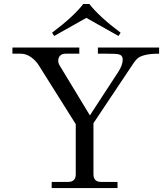

<svg xmlns="http://www.w3.org/2000/svg" viewBox="-20 -954 851 974"><path d="M244.1 -788.1Q353.5 -870.1 402.3 -933.6H433.6Q482.4 -870.1 591.8 -788.1L581.1 -771.5L418 -863.3L254.9 -771.5ZM43 -681.6V-712.9H382.3V-681.6H312Q294.9 -681.6 285.2 -671.9Q275.4 -662.1 275.4 -645.5Q275.4 -632.8 284.2 -619.1L436 -368.7L579.1 -587.9Q602.5 -623.5 602.5 -651.4Q602.5 -674.8 580.1 -678.7Q567.4 -681.6 523.4 -681.6H476.6V-712.9H787.1V-681.6Q745.1 -681.6 719.7 -675.8Q694.3 -669.9 682.1 -660.9Q669.9 -651.9 658.2 -634.8L454.1 -329.1V-70.3Q454.1 -31.2 492.2 -31.2H576.2V0H242.2V-31.2H326.2Q364.3 -31.2 364.3 -70.3V-324.2L175.8 -624Q162.1 -645.5 140.1 -662.1Q114.3 -681.6 85 -681.6Z"/></svg>

Font: Theano Modern
Style: Regular
Weight: 400
Designer: Alexey Kryukov
Version: Version 2.00